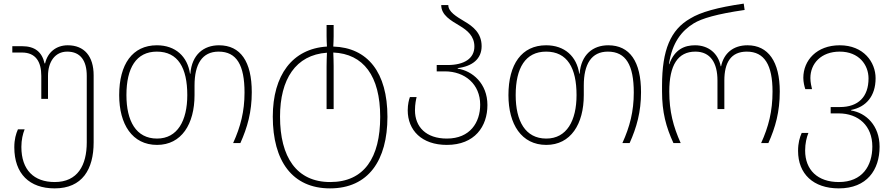

<svg xmlns="http://www.w3.org/2000/svg" viewBox="-20 -790 4929 1060"><path d="M282 250C434 250 497 145 497 -4V-374C497 -480 445 -540 354 -540C291 -540 243 -502 229 -440H226C212 -502 174 -535 101 -535H48V-500H101C178 -500 208 -448 208 -371V-244H245V-371C245 -449 284 -505 351 -505C425 -505 459 -454 459 -371V-4C459 122 409 215 282 215C167 215 98 148 98 21C98 -18 106 -51 116 -76H79C68 -51 59 -21 59 23C59 170 143 250 282 250Z M847 10C982 10 1054 -105 1054 -265V-318C1054 -436 1096 -505 1187 -505C1287 -505 1330 -430 1330 -279C1330 -175 1308 -90 1267 0H1307C1346 -87 1370 -172 1370 -281C1370 -450 1308 -540 1189 -540C1105 -540 1039 -489 1031 -383H1029C1015 -478 949 -540 846 -540C711 -540 638 -435 638 -265C638 -104 710 10 847 10ZM847 -25C731 -25 678 -122 678 -265C678 -415 732 -505 846 -505C963 -505 1014 -415 1014 -265C1014 -124 960 -25 847 -25Z M1802 250C2014 250 2119 95 2119 -145C2119 -390 2010 -527 1820 -533C1821 -552 1822 -573 1822 -590V-652H1783V-591C1783 -573 1784 -552 1785 -533C1594 -521 1486 -375 1486 -146C1486 99 1594 250 1802 250ZM1803 215C1617 215 1526 77 1526 -146C1526 -352 1612 -487 1785 -499C1784 -474 1783 -448 1783 -423V-188H1822V-425C1822 -450 1821 -475 1820 -500C1986 -493 2079 -371 2079 -145C2079 80 1991 215 1803 215Z M2447 10C2601 10 2671 -92 2671 -210C2671 -329 2588 -399 2507 -411V-414C2588 -424 2639 -465 2639 -535C2639 -607 2592 -644 2544 -672C2499 -699 2455 -725 2455 -762H2416C2416 -706 2469 -677 2519 -647C2560 -622 2599 -591 2599 -533C2599 -468 2544 -431 2451 -431H2391V-396H2436C2547 -396 2631 -325 2631 -212C2631 -115 2576 -25 2447 -25C2332 -25 2271 -90 2271 -181C2271 -216 2277 -241 2280 -254H2243C2238 -241 2231 -214 2231 -181C2231 -71 2308 10 2447 10Z M2996 10C3131 10 3203 -105 3203 -265V-318C3203 -436 3245 -505 3336 -505C3436 -505 3479 -430 3479 -279C3479 -175 3457 -90 3416 0H3456C3495 -87 3519 -172 3519 -281C3519 -450 3457 -540 3338 -540C3254 -540 3188 -489 3180 -383H3178C3164 -478 3098 -540 2995 -540C2860 -540 2787 -435 2787 -265C2787 -104 2859 10 2996 10ZM2996 -25C2880 -25 2827 -122 2827 -265C2827 -415 2881 -505 2995 -505C3112 -505 3163 -415 3163 -265C3163 -124 3109 -25 2996 -25Z M3698 0H3738C3697 -92 3675 -174 3675 -285C3675 -430 3722 -505 3819 -505C3902 -505 3941 -443 3941 -346V-188H3979V-346C3979 -444 4015 -505 4103 -505C4201 -505 4245 -430 4245 -285C4245 -175 4223 -90 4182 0H4222C4261 -87 4285 -172 4285 -285C4285 -450 4221 -540 4107 -540C4028 -540 3976 -496 3961 -424H3959C3945 -496 3891 -540 3817 -540C3761 -540 3705 -519 3675 -436H3673C3691 -555 3743 -620 3810 -661C3854 -688 3938 -713 4091 -735L4086 -770C3940 -749 3848 -723 3791 -688C3682 -626 3635 -514 3635 -317V-285C3635 -170 3657 -89 3698 0Z M4611 250C4766 250 4836 148 4836 20C4836 -97 4761 -167 4679 -180V-183C4761 -199 4814 -259 4814 -358C4814 -447 4748 -540 4616 -540C4489 -540 4415 -457 4415 -360C4415 -337 4421 -312 4426 -298H4463C4460 -311 4454 -335 4454 -359C4454 -439 4513 -505 4616 -505C4722 -505 4775 -432 4775 -357C4775 -256 4719 -199 4617 -199H4566V-164H4610C4720 -164 4796 -95 4796 19C4796 125 4741 215 4611 215C4494 215 4425 148 4425 41C4425 2 4433 -31 4443 -56H4406C4395 -31 4386 -1 4386 43C4386 170 4470 250 4611 250Z"/></svg>

Font: Noto Sans Georgian ExtraLight
Style: Regular
Weight: 200
Designer: Monotype Design Team, Akaki Razmadze
Foundry: Google LLC
Version: Version 2.005